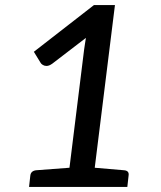

<svg xmlns="http://www.w3.org/2000/svg" viewBox="-20 -740 636 760"><path d="M95 0 100 -45Q102 -63 122 -66L255 -76L313 -544Q315 -556 316.5 -567.5Q318 -579 320 -590L187 -488Q180 -483 174.5 -481Q169 -479 164 -479Q156 -479 149.5 -483Q143 -487 141 -491L114 -535L352 -720H435L355 -76L472 -66Q492 -64 489 -45L484 0Z"/></svg>

Font: Aleo Medium
Style: Italic
Weight: 500
Italic angle: -7°
Designer: Alessio Laiso
Foundry: Alessio Laiso
Version: Version 2.001;gftools[0.9.29]